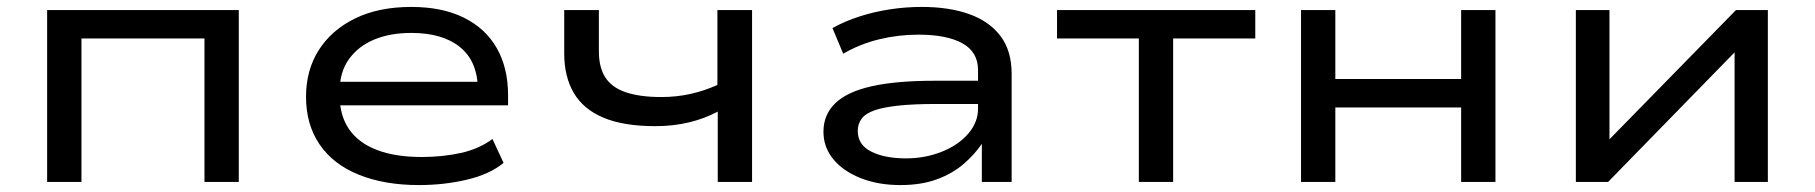

<svg xmlns="http://www.w3.org/2000/svg" viewBox="-20 -525 5237 554"><path d="M116 0V-496H669V0H570V-414H215V0Z M1189 9Q1089 9 1015 -21Q941 -51 902 -108.5Q863 -166 863 -246Q863 -322 899.5 -380Q936 -438 1004 -471.5Q1072 -505 1167 -505Q1256 -505 1318.5 -474Q1381 -443 1413.5 -386Q1446 -329 1446 -250V-221H935V-289H1384L1359 -267Q1358 -348 1307.5 -389Q1257 -430 1167 -430Q1106 -430 1060 -411Q1014 -392 987 -354.5Q960 -317 960 -262V-250Q960 -192 987 -152.5Q1014 -113 1067 -92.5Q1120 -72 1197 -72Q1256 -72 1309 -83.5Q1362 -95 1401 -124L1433 -55Q1393 -22 1327 -6.5Q1261 9 1189 9Z M2051 0V-203Q2014 -183 1968.5 -172Q1923 -161 1871 -161Q1779 -161 1721 -185.5Q1663 -210 1635.5 -257Q1608 -304 1608 -371V-496H1708V-377Q1708 -330 1727 -301Q1746 -272 1786.5 -258.5Q1827 -245 1888 -245Q1932 -245 1972.5 -254Q2013 -263 2050 -280V-496H2150V0Z M2578 9Q2514 9 2463.5 -11Q2413 -31 2384.5 -65.5Q2356 -100 2356 -145Q2356 -194 2390 -227Q2424 -260 2494.5 -276Q2565 -292 2677 -292H2820V-225H2682Q2618 -225 2574.5 -220.5Q2531 -216 2504.5 -207Q2478 -198 2466.5 -183Q2455 -168 2455 -147Q2455 -107 2494 -87.5Q2533 -68 2594 -68Q2649 -68 2697 -87Q2745 -106 2773.5 -139Q2802 -172 2802 -211V-323Q2802 -375 2757 -400Q2712 -425 2630 -425Q2572 -425 2516.5 -411.5Q2461 -398 2413 -370L2382 -444Q2418 -464 2460 -477.5Q2502 -491 2547.5 -498Q2593 -505 2640 -505Q2718 -505 2776 -484.5Q2834 -464 2866.5 -421.5Q2899 -379 2899 -312V0H2813V-109V-110Q2792 -79 2760 -51.5Q2728 -24 2683 -7.5Q2638 9 2578 9Z M3266 0V-414H3030V-496H3602V-414H3365V0Z M3734 0V-496H3833V-297H4196V-496H4295V0H4196V-215H3833V0Z M4527 0V-496H4624V-120H4621L4989 -496H5081V0H4985V-377H4988L4620 0Z"/></svg>

Font: Nunito Sans 7pt Expanded
Style: Regular
Weight: 400
Width: 7
Designer: Vernon Adams
Foundry: Vernon Adams
Version: Version 3.101;gftools[0.9.27]